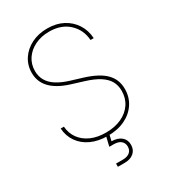

<svg xmlns="http://www.w3.org/2000/svg" viewBox="-223 -850 1037 1166"><g transform="rotate(-30 295.5 -267.0)"><path d="M293.5 11.2Q227.1 11.2 177.5 -11.7Q127.9 -34.7 99.1 -75.9Q70.3 -117.2 66.9 -170.9H89.4Q92.8 -123.5 118.7 -87.6Q144.5 -51.8 189.2 -31.7Q233.9 -11.7 293.5 -11.7Q356.4 -11.7 403.3 -33.4Q450.2 -55.2 476.3 -94.2Q502.4 -133.3 502.4 -184.6Q502.4 -223.6 485.4 -253.2Q468.3 -282.7 431.9 -305.9Q395.5 -329.1 336.4 -347.2L254.4 -372.6Q168.5 -399.4 126 -443.6Q83.5 -487.8 83.5 -550.8Q83.5 -604.5 111.6 -647Q139.6 -689.5 188.5 -713.9Q237.3 -738.3 299.3 -738.3Q361.8 -738.3 408.9 -713.4Q456.1 -688.5 483.9 -645.3Q511.7 -602.1 515.1 -545.9H492.7Q487.3 -620.1 435.5 -668Q383.8 -715.8 299.3 -715.8Q244.1 -715.8 200.2 -694.6Q156.2 -673.3 131.1 -636Q106 -598.6 106 -550.8Q106 -514.2 122.6 -484.6Q139.2 -455.1 173.3 -432.9Q207.5 -410.6 259.3 -394.5L342.3 -369.1Q389.2 -354.5 423.6 -336.4Q458 -318.4 480.5 -295.9Q502.9 -273.4 513.9 -245.8Q524.9 -218.3 524.9 -184.6Q524.9 -127.9 495.8 -83.5Q466.8 -39.1 414.8 -13.9Q362.8 11.2 293.5 11.2ZM251.5 204.1V181.6H299.3Q330.6 181.6 347.9 167.2Q365.2 152.8 365.2 127.4Q365.2 102.5 347.9 87.6Q330.6 72.8 295.9 72.8H267.1L286.6 -9.3H307.6V0L295.4 50.3Q338.9 51.3 363.3 71.8Q387.7 92.3 387.7 127.4Q387.7 162.6 363.8 183.3Q339.8 204.1 299.3 204.1Z"/></g></svg>

Font: Inter 20pt Thin
Style: Regular
Weight: 250
Version: Version 4.001;git-66647c0bb